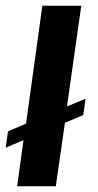

<svg xmlns="http://www.w3.org/2000/svg" viewBox="-25 -651 341 671"><path d="M35 0 57 -161 -5 -135 3 -192 66 -219 123 -631H259L209 -279L274 -306L266 -249L202 -222L170 0Z"/></svg>

Font: Alumni Sans Thin ExtraBold
Style: Italic
Weight: 800
Italic angle: -8°
Version: Version 1.016